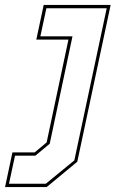

<svg xmlns="http://www.w3.org/2000/svg" viewBox="-94 -560 469 780"><path d="M-73.5 200 -43.5 59H47L95.5 18.5L184 -399H53.5L83.5 -540H355.5L220 97L95.5 200ZM-57.5 186.5H92L208 91.5L339.5 -526.5H94.5L70 -412.5H200.5L108 24L49.5 72.5H-33Z"/></svg>

Font: Tourney Condensed Thin
Style: Italic
Weight: 100
Width: 3
Italic angle: -12°
Designer: Tyler Finck
Foundry: Etcetera Type Co
Version: Version 1.010; ttfautohint (v1.8.3)